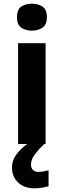

<svg xmlns="http://www.w3.org/2000/svg" viewBox="-20 -780 345 1040"><path d="M153 -760Q186 -760 210 -744.5Q234 -729 234 -687Q234 -646 210 -630Q186 -614 153 -614Q119 -614 95.5 -630Q72 -646 72 -687Q72 -729 95.5 -744.5Q119 -760 153 -760ZM227 -546V0H78V-546ZM148 111Q148 131 159 141Q170 151 187 151Q203 151 218 148Q233 145 243 142V229Q227 233 209 236.5Q191 240 167 240Q111 240 78 208.5Q45 177 45 128Q45 84 77 46Q109 8 155 -17L220 0Q186 32 167 58.5Q148 85 148 111Z"/></svg>

Font: Noto Sans Sinhala
Style: Bold
Weight: 700
Designer: Jelle Bosma - Monotype Design Team
Foundry: Monotype Imaging Inc.
Version: Version 2.006; ttfautohint (v1.8.4.7-5d5b)